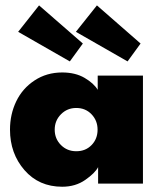

<svg xmlns="http://www.w3.org/2000/svg" viewBox="-20 -698 615 730"><path d="M465 -464.5 268.5 -577 348.5 -677.5 514.5 -532.5ZM245.5 -464.5 49 -577 128.5 -677.5 295 -532.5ZM353 0V-62.5Q341.5 -40 304.2 -14Q267 12 216.5 12Q128 12 73 -51.2Q18 -114.5 18 -205Q18 -263.5 41.8 -312.8Q65.5 -362 111.5 -392.2Q157.5 -422.5 216.5 -422.5Q266.5 -422.5 301.8 -401.8Q337 -381 351.5 -356.5V-410.5H523.5V0ZM270 -123Q305.5 -123 328.2 -146.5Q351 -170 351 -205Q351 -239.5 328 -263.5Q305 -287.5 270 -287.5Q235.5 -287.5 211.8 -263.5Q188 -239.5 188 -205Q188 -170.5 211.5 -146.8Q235 -123 270 -123Z"/></svg>

Font: League Spartan ExtraBold
Style: Regular
Weight: 800
Foundry: The League of Moveable Type
Version: Version 2.002